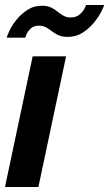

<svg xmlns="http://www.w3.org/2000/svg" viewBox="-24 -750 438 770"><path d="M107 -524H241L130 0H-4ZM248 -602Q219 -602 201 -613.5Q183 -625 168 -636Q153 -647 132 -647Q111 -647 99 -635.5Q87 -624 82 -612Q77 -600 77 -599H3Q5 -608 15 -629Q25 -650 43.5 -672.5Q62 -695 87 -711Q112 -727 144 -727Q166 -727 180.5 -720Q195 -713 206.5 -703.5Q218 -694 230.5 -687Q243 -680 259 -680Q282 -680 295.5 -692Q309 -704 315 -716Q321 -728 321 -730H394Q392 -723 382 -703Q372 -683 353 -659.5Q334 -636 307.5 -619Q281 -602 248 -602Z"/></svg>

Font: Raleway Thin
Style: Bold Italic
Weight: 700
Italic angle: -12°
Version: Version 4.026